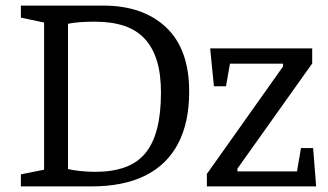

<svg xmlns="http://www.w3.org/2000/svg" viewBox="-20 -668 1176 688"><path d="M54.8 0V-43.2L138 -59.9V-587.3L54.8 -604.8V-648H349.6Q492.3 -648 575.1 -570Q657.9 -492 657.9 -339.9Q657.9 -228.8 618 -153.1Q578.1 -77.3 500 -38.6Q422 0 307.1 0ZM320.8 -52.3Q382.5 -52.3 427.2 -68.4Q472 -84.4 500.5 -118.7Q528.9 -152.9 542.8 -206.9Q556.8 -260.8 556.8 -336.6Q556.8 -402.4 542.3 -449.8Q527.8 -497.2 498.9 -528.7Q470 -560.2 425.4 -575.2Q380.9 -590.3 320.1 -590.3Q291 -590.3 267.2 -588.6Q243.5 -586.9 223.6 -582.8V-62.4Q238.7 -58.2 266.4 -55.3Q294.1 -52.3 320.8 -52.3ZM721.3 0V-44.7L994.3 -429.8V-439.8H804L789.8 -358.9H746.5L733.1 -494.5H1098.7V-440.6L830.8 -63.8V-53.8H1044.2L1058.5 -137.5H1102L1112.9 0Z"/></svg>

Font: Faustina Light
Style: Regular
Weight: 300
Designer: Alfonso Garcia
Foundry: http://www.omnibus-type.com
Version: Version 1.200